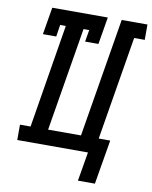

<svg xmlns="http://www.w3.org/2000/svg" viewBox="-96 -806 818 1035"><g transform="rotate(10 313.0 -288.0)"><path d="M496 159H403L430 0H43V-84H101L194 -651H163L153 -586H80L105 -735H409L384 -586H311L322 -651H291L197 -84H377L485 -735H626V-651H568L474 -84H537Z"/></g></svg>

Font: Iosevka Etoile Medium Oblique
Style: Regular
Weight: 500
Italic angle: -9°
Designer: Belleve Invis
Foundry: Belleve Invis
Version: Version 15.5.2; ttfautohint (v1.8.4)